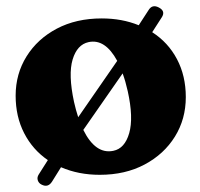

<svg xmlns="http://www.w3.org/2000/svg" viewBox="-20 -551 647 620"><path d="M114 45Q105 40.5 102 31.2Q99 22 105 12.5L134.5 -34Q85.5 -67.5 58 -121Q30.5 -174.5 30.5 -242Q30.5 -312.5 65.8 -369Q101 -425.5 163.5 -458.5Q226 -491.5 308.5 -491.5Q374 -491.5 428 -469.5L459.5 -518Q471.5 -538 492.5 -527Q515 -515.5 503 -496L471.5 -447Q523 -414 551.5 -360Q580 -306 580 -237.5Q580 -166.5 544.8 -109.8Q509.5 -53 447 -19.8Q384.5 13.5 302 13.5Q233.5 13.5 177 -11L148 35.5Q135 56 114 45ZM219 -222Q225 -195.5 232.5 -172.5L358.5 -354.5Q319.5 -426.5 266 -415Q229 -407 214.5 -358.8Q200 -310.5 219 -222ZM346 -64Q383 -71.5 397.2 -121Q411.5 -170.5 392.5 -256.5Q385.5 -288 376 -314L249 -131.5Q288.5 -52 346 -64Z"/></svg>

Font: Fraunces 9pt Soft
Style: Bold
Weight: 700
Version: Version 1.000;[b76b70a41]